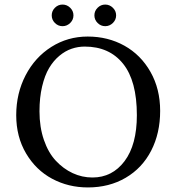

<svg xmlns="http://www.w3.org/2000/svg" viewBox="-20 -820 781 850"><path d="M689 -329.1Q689 -230 649.2 -152.8Q609.4 -75.7 536.4 -33Q463.4 9.8 369.1 9.8Q282.7 9.8 210.9 -28.6Q139.2 -66.9 95.5 -140.6Q51.8 -214.4 51.8 -310.1Q51.8 -406.7 93.3 -486.6Q134.8 -566.4 207.3 -612.3Q279.8 -658.2 368.2 -658.2Q458 -658.2 530.8 -617.7Q603.5 -577.1 646.2 -501.7Q689 -426.3 689 -329.1ZM355 -613.8Q325.2 -613.8 297.1 -604.2Q269 -594.7 242.9 -573Q216.8 -551.3 197.5 -519Q178.2 -486.8 166.5 -437.5Q154.8 -388.2 154.8 -327.1Q154.8 -257.3 174.3 -200.7Q193.8 -144 227.1 -108.4Q260.3 -72.8 301.8 -53.5Q343.3 -34.2 389.2 -34.2Q477.1 -34.2 531.5 -106.7Q585.9 -179.2 585.9 -310.1Q585.9 -461.9 524.9 -537.8Q463.9 -613.8 355 -613.8ZM223.1 -718.3Q209 -732.4 209 -752Q209 -771.5 223.1 -785.6Q237.3 -799.8 256.8 -799.8Q276.4 -799.8 290.8 -785.6Q305.2 -771.5 305.2 -752Q305.2 -732.4 290.8 -718.3Q276.4 -704.1 256.8 -704.1Q237.3 -704.1 223.1 -718.3ZM412.1 -718.3Q397.9 -732.4 397.9 -752Q397.9 -771.5 412.1 -785.6Q426.3 -799.8 445.8 -799.8Q465.3 -799.8 479.7 -785.6Q494.1 -771.5 494.1 -752Q494.1 -732.4 479.7 -718.3Q465.3 -704.1 445.8 -704.1Q426.3 -704.1 412.1 -718.3Z"/></svg>

Font: Linux Biolinum
Style: Regular
Weight: 400
Designer: Philipp H. Poll
Foundry: Philipp H. Poll
Version: Version 0.6.4